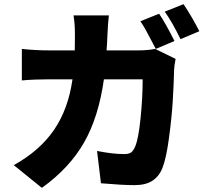

<svg xmlns="http://www.w3.org/2000/svg" viewBox="-20 -840 996 922"><path d="M181.1 62.1 46.2 -46.9Q170.8 -116.1 239.3 -216.1Q307.9 -316.1 328.1 -459.2H220.2Q144.9 -459.2 84.9 -453.8V-605.1Q147.7 -598 220.2 -598H339.1Q339.8 -614 339.8 -672.9Q339.8 -726.2 333.1 -766H502.8Q498.6 -732.2 496.1 -676.1Q494 -622.2 491.8 -598H644.9Q686.4 -598 725.1 -605.1L823.2 -557.2Q816.1 -519.9 816.1 -505Q814.3 -432.5 809.5 -354.2Q804.7 -275.9 791.5 -177.6Q778.4 -79.2 759.9 -33Q743.6 7.5 711.5 28.2Q679.3 49 626.1 49Q567.5 49 464.8 40.1L446 -115.1Q521.7 -100.1 576 -100.1Q599.4 -100.1 610.1 -108.3Q620.7 -116.5 628.9 -136Q644.9 -172.2 655 -272Q665.1 -371.8 665.1 -459.2H479Q453.5 -277.7 383.5 -155.4Q313.6 -33 181.1 62.1ZM654.1 -737.9 744 -774.1Q774.5 -729.4 817.8 -643.1L728 -605.1Q724.1 -612.2 707.2 -644.9Q690.3 -677.6 678.1 -699.4Q665.8 -721.2 654.1 -737.9ZM846.9 -652Q805.8 -736.2 771 -784.1L861.2 -820Q879.3 -794 902 -754.8Q924.7 -715.6 937.1 -690Z"/></svg>

Font: Karasuma Gothic
Style: Black
Weight: 900
Designer: Rasmus Andersson / Ryoko Nishizuka
Foundry: Genbu
Version: Version 1.00